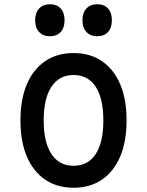

<svg xmlns="http://www.w3.org/2000/svg" viewBox="-20 -865 690 901"><path d="M325 16Q248 16 192 -22Q136 -60 106 -130.5Q76 -201 76 -300Q76 -399 106 -469.5Q136 -540 192 -578Q248 -616 325 -616Q403 -616 458.5 -578Q514 -540 544 -469.5Q574 -399 574 -300Q574 -201 544 -130.5Q514 -60 458.5 -22Q403 16 325 16ZM325 -87Q393 -87 429 -142Q465 -197 465 -300Q465 -403 429 -458Q393 -513 325 -513Q258 -513 221.5 -458Q185 -403 185 -300Q185 -197 221.5 -142Q258 -87 325 -87ZM214 -695Q182 -695 163.5 -715Q145 -735 145 -770Q145 -805 163.5 -825Q182 -845 214 -845Q247 -845 265 -825Q283 -805 283 -770Q283 -735 265 -715Q247 -695 214 -695ZM436 -695Q404 -695 385.5 -715Q367 -735 367 -770Q367 -805 385.5 -825Q404 -845 436 -845Q469 -845 487 -825Q505 -805 505 -770Q505 -735 487 -715Q469 -695 436 -695Z"/></svg>

Font: Martian Mono SemiCondensed
Style: Regular
Weight: 400
Width: 4
Designer: Roman Shamin
Foundry: Evil Martians
Version: Version 1.000